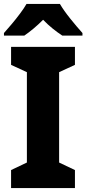

<svg xmlns="http://www.w3.org/2000/svg" viewBox="-26 -951 437 971"><path d="M353 0H30V-91L110 -129V-586L30 -623V-714H353V-623L273 -586V-129L353 -91ZM277 -931Q297 -897 330 -856Q363 -815 391 -784V-771H289Q266 -786 241 -806Q216 -826 192 -851Q167 -826 143 -806Q119 -786 97 -771H-6V-784Q11 -803 33 -829Q55 -855 75.5 -882.5Q96 -910 108 -931Z"/></svg>

Font: Noto Sans Gujarati SemiCondensed ExtraBold
Style: Regular
Weight: 800
Width: 4
Designer: Jelle Bosma - Monotype Design Team, Universal Thirst
Foundry: Monotype Imaging Inc.
Version: Version 2.106; ttfautohint (v1.8.4.7-5d5b)